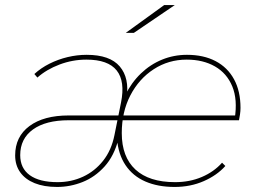

<svg xmlns="http://www.w3.org/2000/svg" viewBox="-20 -737 1023 760"><path d="M206 3Q154 3 117 -12Q80 -27 60 -55Q40 -83 40 -122Q40 -196 96.5 -238Q153 -280 252 -280H455L451 -261H252Q161 -261 110.5 -224.5Q60 -188 60 -123Q60 -71 98 -43.5Q136 -16 208 -16Q262 -16 308.5 -37.5Q355 -59 388 -100.5Q421 -142 433 -202L459 -331Q476 -415 442 -458Q408 -501 322 -501Q267 -501 215.5 -481.5Q164 -462 128 -430L116 -444Q142 -468 176 -485Q210 -502 247.5 -511Q285 -520 323 -520Q415 -520 454 -474Q493 -428 481 -350L475 -359Q500 -410 537.5 -446Q575 -482 621.5 -501Q668 -520 720 -520Q786 -520 833.5 -495Q881 -470 906.5 -423Q932 -376 932 -310Q932 -297 930 -284Q928 -271 926 -261H461L465 -280H919L909 -267Q921 -343 899.5 -395Q878 -447 831 -474Q784 -501 719 -501Q647 -501 588.5 -463Q530 -425 496 -359.5Q462 -294 462 -210Q462 -116 516 -66Q570 -16 673 -16Q731 -16 779 -36.5Q827 -57 859 -93L872 -80Q839 -43 786.5 -20Q734 3 671 3Q605 3 555.5 -18.5Q506 -40 477 -83Q448 -126 443 -189L449 -187Q432 -120 394 -78Q356 -36 307 -16.5Q258 3 206 3ZM478 -607 630 -717H672L510 -607Z"/></svg>

Font: Montserrat Thin Thin
Style: Italic
Weight: 250
Italic angle: -11.3°
Version: Version 9.000